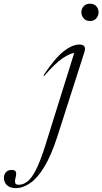

<svg xmlns="http://www.w3.org/2000/svg" viewBox="-202 -756 538 1009"><path d="M225.5 -692Q225.5 -709.5 237.5 -723Q249.5 -736.5 271 -736.5Q292.5 -736.5 304.2 -723Q316 -709.5 316 -692Q316 -674 304.2 -659.8Q292.5 -645.5 271 -645.5Q249.5 -645.5 237.5 -659.8Q225.5 -674 225.5 -692ZM100 -40.5Q67.5 60.5 31.2 120.2Q-5 180 -43.2 206.2Q-81.5 232.5 -119 232.5Q-150.5 232.5 -166 216.8Q-181.5 201 -181.5 179Q-181.5 161 -170.8 149Q-160 137 -140.5 137Q-124 137 -119.2 146Q-114.5 155 -120 177Q-125.5 199 -121.5 207Q-117.5 215 -104 215Q-79 215 -56.8 197Q-34.5 179 -12.2 134.8Q10 90.5 35 12L188 -477.5Q164 -475 125.2 -448.5Q86.5 -422 30.5 -357L26.5 -360Q85.5 -449 131.5 -485.5Q177.5 -522 215.5 -522Q254.5 -522 241.5 -482Z"/></svg>

Font: Newsreader 72pt Light
Style: Italic
Weight: 300
Italic angle: -17°
Designer: Hugues Gentile
Foundry: Production Type
Version: Version 1.003; ttfautohint (v1.8.3)